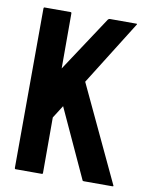

<svg xmlns="http://www.w3.org/2000/svg" viewBox="-80 -755 629 813"><g transform="rotate(10 234.5 -348.0)"><path d="M156.7 0H43.5Q39.6 0 39.6 -4.9L41.5 -690.9Q41.5 -695.8 45.4 -695.8H157.7Q161.6 -695.8 161.6 -690.9V-454.1L318.4 -691.9Q322.3 -695.8 325.7 -695.8H440.4Q444.8 -695.8 442.4 -691.9L269.5 -416L463.4 -3.9Q465.8 0 458.5 0H336.4Q331.5 0 330.6 -3.9L195.3 -297.9L160.6 -243.2V-4.9Q160.6 0 156.7 0Z"/></g></svg>

Font: Koulen
Style: Regular
Weight: 400
Designer: Danh Hong
Version: Version 8.000; ttfautohint (v1.8.3)